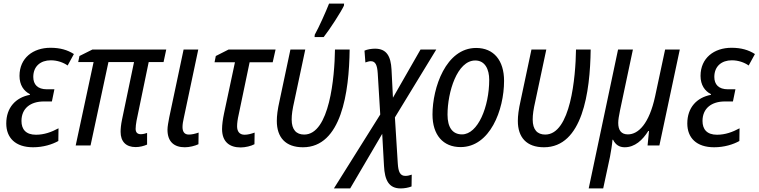

<svg xmlns="http://www.w3.org/2000/svg" viewBox="-20 -813 4239 1073"><path d="M165 10C222 10 272 -6 306 -25L307 -96C268 -75 227 -60 181 -60C124 -60 100 -91 100 -137C100 -208 151 -246 225 -246H270L284 -314H242C190 -314 166 -341 166 -383C166 -443 207 -476 264 -476C300 -476 334 -464 358 -447L393 -511C357 -534 316 -546 262 -546C165 -546 89 -489 89 -389C89 -338 113 -304 147 -287V-283C68 -268 15 -212 15 -123C15 -43 66 10 165 10Z M738 9C761 9 784 3 802 -5V-70C793 -67 780 -63 767 -63C748 -63 738 -73 738 -93C738 -105 740 -121 743 -138L811 -466H894L909 -536H496L424 -500L417 -466H503L403 0H486L586 -466H729L662 -145C656 -116 654 -94 654 -76C654 -22 684 9 738 9Z M1013 10C1039 10 1070 2 1089 -7L1090 -72C1069 -65 1052 -61 1035 -61C1010 -61 1000 -78 1000 -103C1000 -118 1003 -136 1007 -153L1088 -536H1006L926 -158C921 -131 916 -106 916 -88C916 -20 954 10 1013 10Z M1325 11C1351 11 1384 3 1402 -7L1403 -72C1383 -65 1365 -60 1347 -60C1318 -60 1305 -79 1305 -107C1305 -125 1308 -147 1314 -173L1375 -465H1504L1520 -536H1257L1186 -500L1179 -465H1293L1232 -179C1225 -146 1221 -115 1221 -92C1221 -20 1263 11 1325 11Z M1738 -606H1789C1823 -649 1885 -745 1902 -781L1903 -793H1819C1801 -747 1763 -662 1739 -619ZM1673 10C1888 10 1931 -297 1934 -536H1852C1850 -383 1822 -61 1680 -61C1636 -61 1610 -88 1610 -145C1610 -172 1614 -201 1625 -249L1686 -536H1603L1543 -253C1531 -200 1527 -166 1527 -137C1527 -45 1576 10 1673 10Z M1846 240H1937L2116 -65L2126 114C2130 194 2153 240 2219 240C2240 240 2262 236 2280 229L2281 163C2270 167 2257 170 2246 170C2216 170 2206 148 2203 100L2187 -157L2418 -536H2330L2176 -267L2168 -425C2164 -498 2141 -541 2076 -541C2056 -541 2032 -537 2017 -530L2022 -464C2031 -467 2042 -471 2052 -471C2078 -471 2088 -450 2091 -403L2105 -173Z M2554 9C2718 9 2797 -198 2797 -361C2797 -476 2739 -545 2641 -545C2472 -545 2397 -323 2397 -173C2397 -59 2456 9 2554 9ZM2562 -62C2509 -62 2481 -101 2481 -172C2481 -299 2535 -475 2636 -475C2691 -475 2714 -425 2714 -367C2714 -217 2651 -62 2562 -62Z M3020 10C3235 10 3278 -297 3281 -536H3199C3197 -383 3169 -61 3027 -61C2983 -61 2957 -88 2957 -145C2957 -172 2961 -201 2972 -249L3033 -536H2950L2890 -253C2878 -200 2874 -166 2874 -137C2874 -45 2923 10 3020 10Z M3270 240H3351L3389 63C3394 37 3401 -6 3403 -32H3406C3420 -4 3441 10 3471 10C3528 10 3571 -30 3603 -81H3607L3599 0H3665L3779 -536H3697L3641 -274C3608 -122 3548 -62 3489 -62C3452 -62 3435 -85 3435 -126C3435 -144 3439 -166 3445 -196L3517 -536H3434Z M3971 10C4028 10 4078 -6 4112 -25L4113 -96C4074 -75 4033 -60 3987 -60C3930 -60 3906 -91 3906 -137C3906 -208 3957 -246 4031 -246H4076L4090 -314H4048C3996 -314 3972 -341 3972 -383C3972 -443 4013 -476 4070 -476C4106 -476 4140 -464 4164 -447L4199 -511C4163 -534 4122 -546 4068 -546C3971 -546 3895 -489 3895 -389C3895 -338 3919 -304 3953 -287V-283C3874 -268 3821 -212 3821 -123C3821 -43 3872 10 3971 10Z"/></svg>

Font: Noto Sans Display SemiCondensed
Style: Italic
Weight: 400
Width: 4
Italic angle: -12°
Designer: Monotype Design Team
Foundry: Monotype Imaging Inc.
Version: Version 1.900